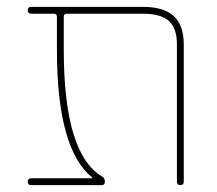

<svg xmlns="http://www.w3.org/2000/svg" viewBox="-20 -540 632 560"><path d="M248 -20Q249 -20 249 -21L248 -23Q146 -106 146 -395V-491Q146 -500 137 -500H71Q61 -500 61 -510Q61 -520 71 -520H396Q458 -520 487 -493Q516 -466 516 -410V-10Q516 0 506 0Q496 0 496 -10V-410Q496 -458 472.5 -479Q449 -500 396 -500H175Q166 -500 166 -491V-395Q166 -91 278 -25Q286 -20 286 -10Q286 0 276 0H71Q61 0 61 -10Q61 -20 71 -20Z"/></svg>

Font: Rounded Mplus 1c Thin
Style: Regular
Weight: 250
Version: Version 1.059.20150529